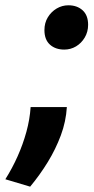

<svg xmlns="http://www.w3.org/2000/svg" viewBox="-78 -544 357 726"><path d="M36 161.8 -57.8 133.8Q-31.5 92.2 -11.4 47Q8.8 1.8 21.8 -45.5Q34.8 -92.8 37.8 -139.2H174.8Q171.5 -84.5 152 -32.1Q132.5 20.2 102.6 68.9Q72.8 117.5 36 161.8ZM165 -356.5Q131.8 -356.5 110.9 -375.2Q90 -394 90 -430.2Q90 -457.5 102.8 -478.5Q115.5 -499.5 136.2 -511.8Q157 -524 180.5 -524Q213.5 -524 234.4 -505.1Q255.2 -486.2 255.2 -450.2Q255.2 -423.8 242.5 -402.2Q229.8 -380.8 209.5 -368.6Q189.2 -356.5 165 -356.5Z"/></svg>

Font: Ubuntu Sans
Style: Italic
Weight: 400
Italic angle: -13.5°
Designer: Dalton Maag Ltd
Foundry: Dalton Maag Ltd
Version: Version 1.006